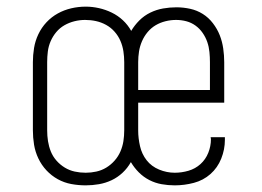

<svg xmlns="http://www.w3.org/2000/svg" viewBox="-20 -550 790 578"><path d="M238 8Q216 8 194.5 4Q173 0 154 -10.5Q135 -21 120 -37Q105 -53 95.5 -73Q86 -93 82.5 -114.5Q79 -136 79 -158V-363Q79 -384 82.5 -405.5Q86 -427 95.5 -447Q105 -467 120 -483Q135 -499 154 -509.5Q173 -520 194.5 -525Q216 -530 238 -530Q258 -530 278 -525.5Q298 -521 316.5 -512Q335 -503 350 -489Q365 -475 375 -457Q385 -474 399.5 -488.5Q414 -503 432.5 -512Q451 -521 471 -524.5Q491 -528 511 -528Q532 -528 552.5 -523.5Q573 -519 590.5 -508Q608 -497 621 -480Q634 -463 641.5 -444Q649 -425 652 -404Q655 -383 655 -363V-241H396V-157Q396 -134 401.5 -110Q407 -86 421.5 -67.5Q436 -49 459 -39.5Q482 -30 506 -30Q527 -30 547.5 -36Q568 -42 583.5 -56Q599 -70 607 -90Q615 -110 615 -131Q615 -133 614.5 -134.5Q614 -136 614 -137H657Q657 -135 657 -133Q657 -131 657 -129Q657 -100 646 -72.5Q635 -45 613.5 -26Q592 -7 563.5 0.5Q535 8 506 8Q486 8 466.5 4.5Q447 1 429.5 -8Q412 -17 398 -31Q384 -45 374 -62Q364 -44 349 -30Q334 -16 316 -7.5Q298 1 278 4.5Q258 8 238 8ZM396 -279H612V-363Q612 -378 610.5 -393.5Q609 -409 604 -423.5Q599 -438 590 -451Q581 -464 568.5 -473Q556 -482 541 -486Q526 -490 510 -490Q494 -490 478 -486Q462 -482 448.5 -474Q435 -466 424.5 -453.5Q414 -441 407.5 -426Q401 -411 398.5 -395Q396 -379 396 -363ZM238 -30Q254 -30 270 -33.5Q286 -37 300 -45.5Q314 -54 325 -66.5Q336 -79 342.5 -94Q349 -109 351.5 -125Q354 -141 354 -158V-363Q354 -379 351.5 -395.5Q349 -412 342.5 -427Q336 -442 325 -454.5Q314 -467 299.5 -475Q285 -483 269 -486.5Q253 -490 236 -490Q220 -490 204 -486Q188 -482 174 -474Q160 -466 149.5 -453.5Q139 -441 132.5 -426Q126 -411 124 -395Q122 -379 122 -363V-158Q122 -141 124.5 -125Q127 -109 133 -94Q139 -79 150 -66.5Q161 -54 175 -45.5Q189 -37 205 -33.5Q221 -30 238 -30Z"/></svg>

Font: Zed Sans Extralight Extended
Style: Regular
Weight: 200
Width: 7
Designer: Belleve Invis
Foundry: Belleve Invis
Version: Version 1.0.0; ttfautohint (v1.8.4)